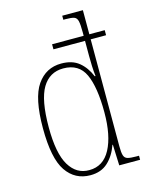

<svg xmlns="http://www.w3.org/2000/svg" viewBox="-116 -833 710 916"><g transform="rotate(-15 239.0 -375.0)"><path d="M216 10Q140 10 97 -53Q54 -116 54 -265Q54 -414 98 -477.5Q142 -541 218 -541Q272 -541 305 -514Q338 -487 357 -441H361Q358 -466 357 -491.5Q356 -517 356 -541V-616H200V-641H356V-658Q356 -697 352 -714Q348 -731 335 -735.5Q322 -740 294 -740H282V-760H384V-641H460V-616H384V-88Q384 -57 388.5 -42.5Q393 -28 407 -24Q421 -20 450 -20H463V0H360L356 -103H354Q336 -52 302.5 -21Q269 10 216 10ZM217 -15Q286 -15 321.5 -81.5Q357 -148 357 -263Q357 -387 327.5 -451.5Q298 -516 221 -516Q153 -516 117.5 -456.5Q82 -397 82 -262Q82 -133 118 -73.5Q154 -14 217 -15Z"/></g></svg>

Font: Noto Serif Sinhala Condensed Thin
Style: Regular
Weight: 100
Width: 3
Designer: Jelle Bosma - Monotype Design Team
Foundry: Monotype Imaging Inc.
Version: Version 2.007; ttfautohint (v1.8.4.7-5d5b)